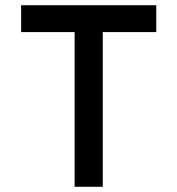

<svg xmlns="http://www.w3.org/2000/svg" viewBox="-20 -716 680 736"><path d="M266 -593H61V-696H579V-593H374V0H266Z"/></svg>

Font: Amiko SemiBold
Style: Regular
Weight: 600
Designer: Pablo Impallari, Rodrigo Fuenzalida, Andres Torresi
Foundry: Impallari Type
Version: Version 1.001; ttfautohint (v1.3)